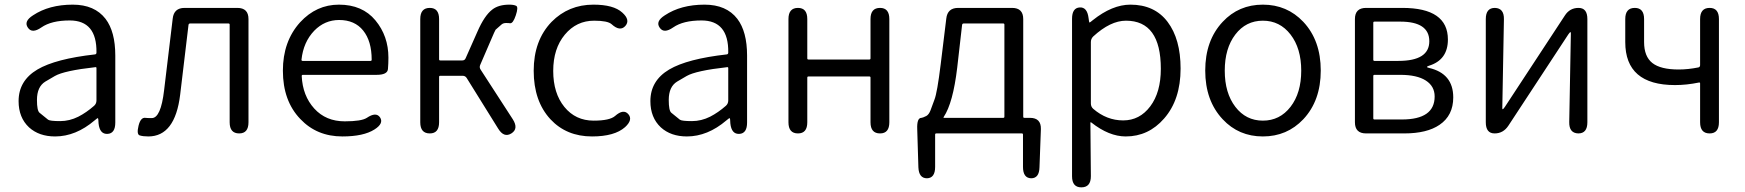

<svg xmlns="http://www.w3.org/2000/svg" viewBox="-20 -574 7509 826"><path d="M217 13Q148 13 105 -26Q60 -68 60 -139Q60 -227 141 -275Q219 -321 389 -340Q395 -341 395 -348Q397 -486 280 -486Q201 -486 158 -456Q118 -428 100 -455Q81 -482 122 -508Q191 -554 293 -554Q387 -554 434 -493Q476 -438 476 -335V-47Q476 0 443 2Q409 4 404 -43L403 -60Q402 -66 400.5 -66Q399 -66 387 -56Q306 13 217 13ZM239 -53Q279 -53 317 -72Q352 -90 385 -119Q395 -128 395 -142V-281Q395 -286 390 -285Q256 -270 216 -247Q195 -235 175 -223Q139 -201 139 -144Q139 -98 150 -89Q168 -74 187 -59Q195 -53 239 -53Z M618 13Q595 13 581 8.5Q567 4 576 -33Q585 -70 606 -67Q611 -66 633 -66Q672 -66 686 -186L723 -494Q728 -540 774 -540H1001Q1049 -540 1049 -492V-48Q1049 0 1009 0Q968 0 968 -48V-468Q968 -473 963 -473H798Q792 -473 791 -467L755 -166Q733 13 618 13Z M1453 13Q1343 13 1272 -62Q1197 -140 1197 -270Q1197 -396 1271 -478Q1341 -554 1438 -554Q1539 -554 1595 -486.5Q1651 -419 1651 -326Q1651 -301 1649 -277Q1647 -252 1600 -252H1283Q1278 -252 1278 -247Q1282 -162 1332 -107Q1382 -52 1463 -52Q1535 -52 1558 -67Q1598 -94 1615 -69Q1632 -43 1591 -17Q1544 13 1453 13ZM1277 -317Q1277 -312 1282 -312H1574Q1579 -312 1579 -317Q1579 -397 1542.5 -442.5Q1506 -488 1439 -488Q1377 -488 1332 -442Q1285 -393 1277 -317Z M1829 0Q1788 0 1788 -48V-492Q1788 -540 1829 -540Q1869 -540 1869 -492V-319Q1869 -314 1874 -314H1969Q1979 -314 1983 -323L2034 -438Q2064 -507 2098 -533Q2125 -554 2171 -554Q2190 -554 2200.5 -549Q2211 -544 2199 -508Q2187 -472 2174 -474Q2169 -475 2157 -475Q2145 -475 2137.5 -468.5Q2130 -462 2112 -446Q2110 -444 2090 -397L2046 -295Q2041 -284 2048 -274L2186 -61Q2212 -20 2180 0Q2148 20 2123 -21L1988 -238Q1982 -248 1970 -248H1874Q1869 -248 1869 -243V-48Q1869 0 1829 0Z M2527 13Q2417 13 2348 -61Q2276 -139 2276 -269.5Q2276 -400 2353 -480Q2426 -554 2533 -554Q2620 -554 2657 -520Q2693 -488 2670 -462Q2647 -437 2611 -470Q2594 -485 2536 -485Q2460 -485 2410 -425Q2360 -365 2360 -269Q2360 -173 2408 -114Q2456 -55 2534 -55Q2603 -55 2626 -75Q2662 -107 2683 -83Q2704 -59 2669 -27Q2624 13 2527 13Z M2935 13Q2866 13 2823 -26Q2778 -68 2778 -139Q2778 -227 2859 -275Q2937 -321 3107 -340Q3113 -341 3113 -348Q3115 -486 2998 -486Q2919 -486 2876 -456Q2836 -428 2818 -455Q2799 -482 2840 -508Q2909 -554 3011 -554Q3105 -554 3152 -493Q3194 -438 3194 -335V-47Q3194 0 3161 2Q3127 4 3122 -43L3121 -60Q3120 -66 3118.5 -66Q3117 -66 3105 -56Q3024 13 2935 13ZM2957 -53Q2997 -53 3035 -72Q3070 -90 3103 -119Q3113 -128 3113 -142V-281Q3113 -286 3108 -285Q2974 -270 2934 -247Q2913 -235 2893 -223Q2857 -201 2857 -144Q2857 -98 2868 -89Q2886 -74 2905 -59Q2913 -53 2957 -53Z M3413 0Q3372 0 3372 -48V-492Q3372 -540 3413 -540Q3453 -540 3453 -492V-323Q3453 -318 3458 -318H3720Q3725 -318 3725 -323V-492Q3725 -540 3766 -540Q3806 -540 3806 -492V-48Q3806 0 3766 0Q3725 0 3725 -48V-240Q3725 -245 3720 -245H3458Q3453 -245 3453 -240V-48Q3453 0 3413 0Z M3968 193Q3933 193 3931 146L3926 -18Q3924 -67 3944 -67Q3949 -67 3965 -75Q3976 -81 3983 -99Q3991 -122 4000 -145Q4012 -175 4027 -298L4051 -494Q4056 -540 4102 -540H4334Q4382 -540 4382 -492V-72Q4382 -67 4387 -67H4411Q4459 -67 4458 -19L4452 145Q4451 193 4416 193Q4381 192 4381 144V5Q4381 0 4376 0H4008Q4003 0 4003 5V144Q4003 192 3968 193ZM4040 -71Q4037 -67 4042 -67H4296Q4301 -67 4301 -72V-468Q4301 -473 4296 -473H4126Q4120 -473 4119 -467L4098 -283Q4080 -131 4040 -71Z M4632 232Q4592 232 4592 184V-493Q4592 -540 4625 -542Q4657 -544 4663 -497L4665 -483Q4666 -477 4667.5 -477Q4669 -477 4681 -487Q4765 -554 4843 -554Q4947 -554 5003 -480Q5059 -406 5059 -279Q5059 -145 4988 -64Q4921 13 4823 13Q4751 13 4675 -47Q4671 -50 4671 -45L4673 184Q4673 232 4632 232ZM4974 -278Q4974 -485 4824 -485Q4757 -485 4683 -417Q4673 -407 4673 -393V-129Q4673 -115 4683 -106Q4741 -56 4812 -56Q4883 -56 4928.5 -116.5Q4974 -177 4974 -278Z M5240 -61Q5165 -141 5165 -270.5Q5165 -400 5240 -480Q5309 -554 5413 -554Q5517 -554 5587 -480Q5662 -400 5662 -270.5Q5662 -141 5587 -61Q5517 13 5413 13Q5309 13 5240 -61ZM5294.5 -114.5Q5340 -55 5413 -55Q5486 -55 5532 -114.5Q5578 -174 5578 -270Q5578 -366 5532 -425.5Q5486 -485 5413 -485Q5340 -485 5294.5 -425.5Q5249 -366 5249 -270Q5249 -174 5294.5 -114.5Z M5857 0Q5809 0 5809 -48V-492Q5809 -540 5857 -540H6013Q6209 -540 6209 -404Q6209 -316 6127 -291Q6119 -288 6119 -286Q6119 -284 6127 -282Q6232 -258 6232 -155Q6232 -77 6173 -37Q6119 0 6021 0ZM5888 -65Q5888 -60 5893 -60H6011Q6152 -60 6152 -159Q6152 -203 6114 -227.5Q6076 -252 6004 -252H5893Q5888 -252 5888 -247ZM5888 -317Q5888 -312 5893 -312H5996Q6129 -312 6129 -396.5Q6129 -481 6004 -481H5893Q5888 -481 5888 -476Z M6410 0Q6372 0 6372 -48V-492Q6372 -540 6411 -540Q6451 -539 6450 -491L6443 -109Q6443 -104 6445 -104Q6447 -104 6454 -114L6712 -507Q6733 -540 6771 -540Q6809 -540 6809 -492V-48Q6809 0 6770 0Q6730 -1 6731 -49L6738 -431Q6738 -436 6736 -436Q6734 -436 6727 -426L6469 -33Q6447 0 6410 0Z M7335 0Q7294 0 7294 -48V-215Q7294 -220 7289 -219Q7236 -208 7186 -208Q6972 -208 6972 -393V-492Q6972 -540 7013 -540Q7053 -540 7053 -492V-393Q7053 -331 7088.5 -303Q7124 -275 7202 -275Q7242 -275 7287 -284Q7294 -286 7294 -294V-492Q7294 -540 7335 -540Q7375 -540 7375 -492V-48Q7375 0 7335 0Z"/></svg>

Font: Resource Han Rounded KR Normal
Style: Regular
Weight: 350
Designer: Cyano Hao (round all glyphs); Ryoko NISHIZUKA 西塚涼子 (kana, bopomofo & ideographs); Paul D. Hunt (Latin, Greek & Cyrillic)
Foundry: Cyano Hao
Version: 0.990